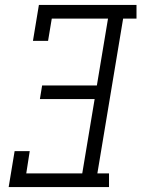

<svg xmlns="http://www.w3.org/2000/svg" viewBox="-20 -755 571 775"><path d="M15 0 39 -145H100L86 -55H312L362 -355H141L150 -410H371L416 -680H189L174 -590H113L137 -735H531V-680H477L373 -55H420V0Z"/></svg>

Font: Iosevka Curly Slab LtObl
Style: Regular
Weight: 300
Italic angle: -9°
Monospace: yes
Designer: Belleve Invis
Foundry: Belleve Invis
Version: Version 11.0.0; ttfautohint (v1.8.3)